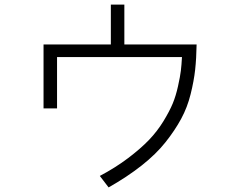

<svg xmlns="http://www.w3.org/2000/svg" viewBox="-20 -775 1040 833"><path d="M168.9 -304.7V-582H460.9V-754.9H519.5V-582H833Q832 -521.5 826.7 -472.7Q821.3 -423.8 807.1 -366.7Q793 -309.6 766.1 -259.8Q739.3 -210 698.2 -158.2Q657.2 -106.4 594.7 -57.1Q532.2 -7.8 451.2 38.1L413.1 -11.7Q481.4 -47.9 535.6 -88.9Q589.8 -129.9 626 -167.5Q662.1 -205.1 689 -249Q715.8 -293 729.5 -326.2Q743.2 -359.4 752.4 -401.4Q761.7 -443.4 764.6 -467.8Q767.6 -492.2 769.5 -527.3H227.5V-304.7Z"/></svg>

Font: Gothic A1 Light
Style: Regular
Weight: 300
Version: Version 2.50